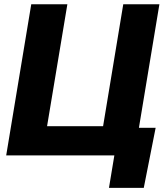

<svg xmlns="http://www.w3.org/2000/svg" viewBox="-20 -748 801 924"><path d="M626.5 0H9.8L130.4 -727.5H304.2L206.5 -140.6H476.1L573.2 -727.5H747.1ZM504.4 156.2 530.3 0H485.8L507.8 -132.8H729L671.9 156.2Z"/></svg>

Font: Inter Extra Bold
Style: Italic
Weight: 800
Italic angle: -9.39999°
Designer: Rasmus Andersson
Foundry: rsms
Version: Version 4.000;git-3c8e0fc